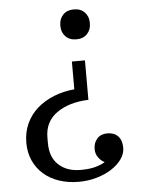

<svg xmlns="http://www.w3.org/2000/svg" viewBox="-52 -570 591 805"><g transform="rotate(-5 243.5 -167.0)"><path d="M247 194Q202 194 164 181Q126 168 99 144Q72 120 57 86.5Q42 53 42 12Q42 -33 59 -69.5Q76 -106 106 -132Q136 -158 176 -174Q216 -190 262 -194V-311H317V-145Q235 -142 183.5 -105.5Q132 -69 132 -2V21Q132 81 167 113Q202 145 259 145Q296 145 320 138.5Q344 132 361 122V120Q350 116 337.5 100.5Q325 85 325 63Q325 37 340.5 19.5Q356 2 384 2Q412 2 428.5 19Q445 36 445 68Q445 93 429 115.5Q413 138 386 155.5Q359 173 323 183.5Q287 194 247 194ZM289 -402Q260 -402 243.5 -419.5Q227 -437 227 -462V-468Q227 -493 243.5 -510.5Q260 -528 289 -528Q318 -528 334.5 -510.5Q351 -493 351 -468V-462Q351 -437 334.5 -419.5Q318 -402 289 -402Z"/></g></svg>

Font: IBM Plex Serif
Style: Regular
Weight: 400
Designer: Mike Abbink, Paul van der Laan, Pieter van Rosmalen
Foundry: Bold Monday
Version: Version 3.001